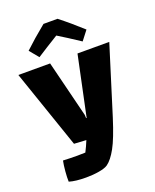

<svg xmlns="http://www.w3.org/2000/svg" viewBox="-157 -760 829 1028"><g transform="rotate(-20 258.0 -245.5)"><path d="M517 -460 397 -75Q362 36 334 86.5Q306 137 278 157Q262 168 227.5 174Q193 180 153 180Q93 180 57 169Q56 145 59 110.5Q62 76 67 52Q109 54 149 54Q179 54 194 53Q209 24 222 -8L153 -12L-1 -460H180L260 -138L261 -119H264L336 -460ZM425 -564 384 -511Q310 -560 262 -589Q187 -543 138 -511L95 -563Q149 -614 219 -671H299Q358 -625 425 -564Z"/></g></svg>

Font: Lalezar
Style: Regular
Weight: 400
Designer: Borna Izadpanah
Foundry: Borna Izadpanah
Version: Version 1.003